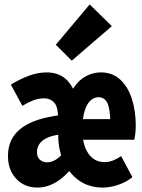

<svg xmlns="http://www.w3.org/2000/svg" viewBox="-20 -835 640 867"><path d="M149 12Q90 12 53 -28Q16 -68 16 -130Q16 -185 43.5 -223Q71 -261 126.5 -284.5Q182 -308 267 -317V-230Q221 -225 195 -213.5Q169 -202 158 -185Q147 -168 147 -148Q147 -125 160.5 -113.5Q174 -102 194 -102Q210 -102 229.5 -112.5Q249 -123 274 -154L315 -88Q271 -34 231 -11Q191 12 149 12ZM445 12Q381 12 336 -20.5Q291 -53 267 -106Q243 -159 243 -222V-292Q243 -352 225 -371.5Q207 -391 181 -391Q154 -391 130.5 -382Q107 -373 81 -357L29 -453Q70 -478 110.5 -493Q151 -508 191 -508Q236 -508 268 -485.5Q300 -463 323 -406H293Q323 -463 359 -485.5Q395 -508 436 -508Q488 -508 523 -475.5Q558 -443 575.5 -388.5Q593 -334 593 -269Q593 -249 591 -231.5Q589 -214 587 -204H328V-297H502L478 -277Q478 -341 465.5 -368.5Q453 -396 424 -396Q406 -396 389.5 -382Q373 -368 362.5 -335.5Q352 -303 352 -248Q352 -200 365 -168Q378 -136 400 -119.5Q422 -103 451 -103Q471 -103 489.5 -110Q508 -117 527 -130L578 -35Q549 -12 513 0Q477 12 445 12ZM304 -561 232 -633 385 -815 485 -717Z"/></svg>

Font: Source Code Pro ExtraLight
Style: Bold
Weight: 700
Monospace: yes
Version: Version 1.018;hotconv 1.0.116;makeotfexe 2.5.65601